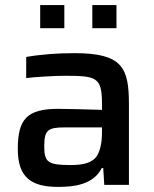

<svg xmlns="http://www.w3.org/2000/svg" viewBox="-20 -727 607 755"><path d="M138 -707V-616H233V-707ZM343 -707V-616H438V-707ZM209 8C269 8 347 0 380 -66H386L390 0H487V-316C487 -461 462 -518 272 -518C206 -518 139 -513 83 -503V-420C114 -424 191 -429 235 -429C360 -429 381 -423 381 -319V-295C323 -297 235 -299 208 -299C85 -299 50 -257 50 -141C50 -28 104 8 209 8ZM257 -78C169 -78 154 -89 154 -151C154 -216 168 -226 235 -226H381V-208C381 -168 375 -139 363 -117C345 -86 307 -78 257 -78Z"/></svg>

Font: Saira UNSAM Medium
Style: Regular
Weight: 500
Designer: Hector Gatti with collaboration of the Omnibus-Type team
Foundry: Omnibus-Type
Version: Version 0.072;PS 000.072;hotconv 1.0.88;makeotf.lib2.5.64775